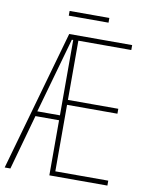

<svg xmlns="http://www.w3.org/2000/svg" viewBox="-91 -894 751 961"><g transform="rotate(10 285.0 -414.0)"><path d="M522 0H227V-280H107L29 0H0L202 -714H522V-689H253V-388H509V-363H253V-25H522ZM112 -305H227V-688H220ZM386 -828V-804H184V-828Z"/></g></svg>

Font: Noto Sans ExtraCondensed Thin
Style: Regular
Weight: 100
Width: 2
Designer: Monotype Design Team
Foundry: Monotype Imaging Inc.
Version: Version 2.013; ttfautohint (v1.8.4.7-5d5b)